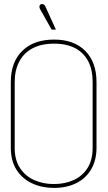

<svg xmlns="http://www.w3.org/2000/svg" viewBox="-20 -910 528 941"><path d="M202 -879Q200 -884 196.5 -886.5Q193 -889 188.5 -890Q184 -891 180 -889Q176 -887 174.5 -883Q173 -879 173.5 -874.5Q174 -870 176 -866L233 -765H254ZM33 -508V-186Q33 -121 61.5 -77Q90 -33 138 -11Q186 11 244 11Q307 11 354 -12.5Q401 -36 427 -80.5Q453 -125 453 -186V-507Q453 -605 398 -660.5Q343 -716 245 -716Q146 -716 89.5 -661Q33 -606 33 -508ZM52 -185V-508Q52 -565 74 -607.5Q96 -650 139 -673Q182 -696 245 -696Q308 -696 350 -673Q392 -650 413 -608.5Q434 -567 434 -510V-185Q434 -126 409 -86.5Q384 -47 341 -27.5Q298 -8 244 -8Q191 -8 147.5 -27.5Q104 -47 78 -86.5Q52 -126 52 -185Z"/></svg>

Font: Advent Pro Thin
Style: Regular
Weight: 250
Version: Version 3.000